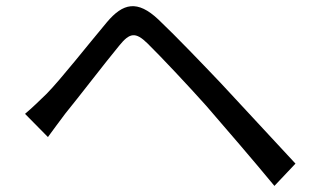

<svg xmlns="http://www.w3.org/2000/svg" viewBox="-20 -655 1040 629"><path d="M62 -282 137 -206C152 -226 174 -257 194 -283C239 -338 323 -448 371 -506C405 -548 424 -551 463 -513C505 -472 598 -373 656 -308C720 -234 808 -132 879 -46L948 -119C871 -202 771 -310 704 -382C645 -444 559 -534 499 -591C430 -656 383 -645 330 -582C267 -507 180 -396 133 -348C106 -322 88 -304 62 -282Z"/></svg>

Font: Noto Sans CJK HK
Style: Regular
Weight: 400
Designer: Ryoko NISHIZUKA 西塚涼子 (kana, bopomofo & ideographs); Paul D. Hunt (Latin, Greek & Cyrillic); Sandoll Communications 산돌커뮤니
Foundry: Adobe
Version: Version 2.004;hotconv 1.0.118;makeotfexe 2.5.65603